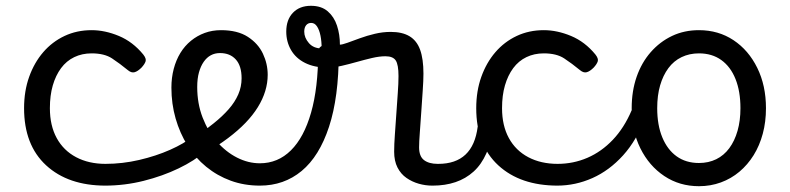

<svg xmlns="http://www.w3.org/2000/svg" viewBox="-20 -623 2723 662"><path d="M344 17Q215 17 139 -53Q63 -123 63 -250Q63 -309 80.5 -358Q98 -407 129 -443Q160 -479 202.5 -499Q245 -519 296 -519Q342 -519 390 -499Q438 -479 474 -435Q485 -421 482 -411.5Q479 -402 468 -390Q455 -377 444 -374Q433 -371 421 -381Q393 -404 366.5 -421.5Q340 -439 296 -439Q263 -439 236 -426Q209 -413 190.5 -388Q172 -363 162 -328.5Q152 -294 152 -250Q152 -190 175.5 -147Q199 -104 242.5 -81Q286 -58 344 -58Q358 -58 365.5 -46.5Q373 -35 373 -20.5Q373 -6 366 5.5Q359 17 344 17Z M342 17Q323 17 314 5.5Q305 -6 305 -20.5Q305 -35 314.5 -46.5Q324 -58 343 -58Q402 -58 460 -71.5Q518 -85 566.5 -106.5Q615 -128 646 -153Q659 -163 670.5 -159.5Q682 -156 689.5 -146Q697 -136 697 -123Q697 -110 686 -100Q651 -69 596 -42.5Q541 -16 475.5 0.5Q410 17 342 17Z M651 -148Q687 -174 717 -198Q747 -222 768.5 -246.5Q790 -271 801.5 -297.5Q813 -324 813 -353Q813 -396 793 -418Q773 -440 739 -440Q725 -440 718.5 -452Q712 -464 712.5 -479.5Q713 -495 720.5 -507Q728 -519 742 -519Q799 -519 834.5 -496Q870 -473 886.5 -438Q903 -403 903 -365Q903 -337 894.5 -309Q886 -281 869 -253.5Q852 -226 826.5 -199.5Q801 -173 766.5 -147Q732 -121 688 -95Z M876 17Q822 17 775.5 0Q729 -17 691 -48Q653 -79 626.5 -121.5Q600 -164 585.5 -214.5Q571 -265 571 -321Q571 -355 579 -385.5Q587 -416 602 -440.5Q617 -465 638.5 -482.5Q660 -500 686 -509.5Q712 -519 742 -519Q756 -519 762.5 -507Q769 -495 768.5 -479.5Q768 -464 760 -452Q752 -440 738 -440Q721 -440 707 -432.5Q693 -425 682.5 -410Q672 -395 666 -373.5Q660 -352 660 -323Q660 -266 678.5 -218Q697 -170 728 -134.5Q759 -99 797.5 -79.5Q836 -60 876 -60Q938 -60 983 -104.5Q1028 -149 1052.5 -234.5Q1077 -320 1077 -443Q1077 -457 1087.5 -463.5Q1098 -470 1112.5 -469.5Q1127 -469 1137.5 -461.5Q1148 -454 1148 -440Q1148 -288 1114.5 -186Q1081 -84 1020 -33.5Q959 17 876 17Z M1470 17Q1447 17 1424 10.5Q1401 4 1381.5 -9.5Q1362 -23 1350.5 -45.5Q1339 -68 1339 -100Q1339 -125 1341.5 -159Q1344 -193 1346.5 -230.5Q1349 -268 1351.5 -302Q1354 -336 1354 -361Q1354 -400 1344.5 -414.5Q1335 -429 1309 -429Q1288 -429 1262.5 -423Q1237 -417 1210.5 -409.5Q1184 -402 1158 -396Q1132 -390 1109 -390Q1064 -390 1032 -406Q1000 -422 983.5 -450.5Q967 -479 967 -514Q967 -555 990 -579Q1013 -603 1052 -603Q1088 -603 1110 -584Q1132 -565 1142 -534.5Q1152 -504 1152 -469Q1160 -469 1178 -475.5Q1196 -482 1220.5 -491Q1245 -500 1272.5 -506.5Q1300 -513 1327 -513Q1367 -513 1392 -498Q1417 -483 1428.5 -451.5Q1440 -420 1440 -369Q1440 -346 1437.5 -310.5Q1435 -275 1432.5 -237Q1430 -199 1427.5 -166Q1425 -133 1425 -115Q1425 -84 1442 -71Q1459 -58 1489 -58Q1503 -58 1510 -46.5Q1517 -35 1515.5 -20.5Q1514 -6 1503 5.5Q1492 17 1470 17ZM1089 -456Q1089 -480 1085 -500Q1081 -520 1073 -532Q1065 -544 1053 -544Q1042 -544 1035.5 -536Q1029 -528 1029 -514Q1029 -493 1045 -474.5Q1061 -456 1089 -456Z M1472 17Q1458 17 1451.5 5.5Q1445 -6 1446.5 -20.5Q1448 -35 1459 -46.5Q1470 -58 1491 -58Q1521 -58 1544.5 -66Q1568 -74 1585 -90Q1602 -106 1612.5 -130Q1623 -154 1627 -186Q1629 -201 1642 -205.5Q1655 -210 1667.5 -205.5Q1680 -201 1678 -186Q1674 -133 1657 -94.5Q1640 -56 1613 -31.5Q1586 -7 1550.5 5Q1515 17 1472 17Z M1903 17Q1774 17 1698 -53Q1622 -123 1622 -250Q1622 -309 1639.5 -358Q1657 -407 1688 -443Q1719 -479 1761.5 -499Q1804 -519 1855 -519Q1901 -519 1949 -499Q1997 -479 2033 -435Q2044 -421 2041 -411.5Q2038 -402 2027 -390Q2014 -377 2003 -374Q1992 -371 1980 -381Q1952 -404 1925.5 -421.5Q1899 -439 1855 -439Q1822 -439 1795 -426Q1768 -413 1749.5 -388Q1731 -363 1721 -328.5Q1711 -294 1711 -250Q1711 -190 1734.5 -147Q1758 -104 1801.5 -81Q1845 -58 1903 -58Q1917 -58 1924.5 -46.5Q1932 -35 1932 -20.5Q1932 -6 1925 5.5Q1918 17 1903 17Z M1901 17Q1892 17 1887.5 5.5Q1883 -6 1883 -20.5Q1883 -35 1888 -46.5Q1893 -58 1902 -58Q1957 -58 2005.5 -79Q2054 -100 2093 -141Q2132 -182 2158 -243Q2163 -252 2175.5 -249.5Q2188 -247 2198.5 -238Q2209 -229 2205 -219Q2176 -140 2128.5 -87.5Q2081 -35 2022.5 -9Q1964 17 1901 17Z M2390 19Q2323 19 2270.5 -16Q2218 -51 2188 -111.5Q2158 -172 2158 -250Q2158 -309 2175 -358Q2192 -407 2223.5 -443Q2255 -479 2297 -499Q2339 -519 2390 -519Q2457 -519 2509 -484.5Q2561 -450 2591 -389Q2621 -328 2621 -250Q2621 -203 2610 -162Q2599 -121 2578.5 -88Q2558 -55 2529.5 -31Q2501 -7 2465.5 6Q2430 19 2390 19ZM2390 -61Q2423 -61 2449.5 -74Q2476 -87 2494.5 -112Q2513 -137 2523 -172Q2533 -207 2533 -250Q2533 -308 2516 -350.5Q2499 -393 2467 -416Q2435 -439 2390 -439Q2357 -439 2330 -426Q2303 -413 2284.5 -388Q2266 -363 2256 -328.5Q2246 -294 2246 -250Q2246 -192 2263.5 -149.5Q2281 -107 2313 -84Q2345 -61 2390 -61Z"/></svg>

Font: Playwrite VN
Style: Regular
Weight: 400
Designer: Veronika Burian, José Scaglione
Foundry: TypeTogether
Version: Version 1.002